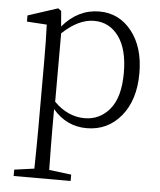

<svg xmlns="http://www.w3.org/2000/svg" viewBox="-55 -572 737 882"><g transform="rotate(5 313.5 -131.5)"><path d="M201.2 -410.2V-94.7Q264.6 -31.2 341.8 -31.2Q412.1 -31.2 458 -86.4Q503.9 -141.6 503.9 -253.9Q503.9 -363.3 460.9 -421.9Q418 -480.5 347.7 -480.5Q275.4 -480.5 201.2 -410.2ZM192.4 -512.7 198.2 -441.4Q269.5 -525.4 368.2 -525.4Q459 -525.4 517.1 -452.1Q575.2 -378.9 575.2 -258.8Q575.2 -134.8 513.7 -60.5Q452.1 13.7 355.5 13.7Q262.7 13.7 199.2 -60.5V32.2Q199.2 100.6 201.2 219.7L303.7 232.4V261.7H41V232.4L132.8 219.7Q134.8 102.5 134.8 34.2V-279.3Q134.8 -373 131.8 -444.3L40 -450.2V-478.5L177.7 -523.4Z"/></g></svg>

Font: GenYoMin TW TTF Light
Style: Regular
Weight: 300
Version: Version 1.300